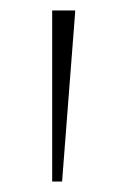

<svg xmlns="http://www.w3.org/2000/svg" viewBox="-20 -828 232 368"><path d="M124 -808V-804L99 -480H80V-808Z"/></svg>

Font: Encode Sans Wide
Style: Thin
Weight: 100
Designer: Pablo Impallari, Andres Torresi
Foundry: Pablo Impallari, Andres Torresi
Version: Version 1.000; ttfautohint (v1.00) -l 8 -r 50 -G 200 -x 14 -